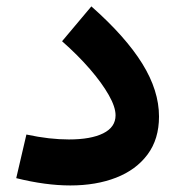

<svg xmlns="http://www.w3.org/2000/svg" viewBox="-20 -566 540 589"><path d="M467.8 -208.5Q467.8 -139.2 432.6 -92Q397.5 -44.9 336.2 -21Q274.9 2.9 195.8 2.9Q119.6 2.9 29.8 -19.5L61 -153.3Q97.7 -145.5 129.9 -141.8Q162.1 -138.2 191.4 -138.2Q258.8 -138.2 296.6 -157Q334.5 -175.8 334.5 -212.4Q334.5 -237.8 313.7 -274.4Q293 -311 256.1 -353.8Q219.2 -396.5 170.4 -439.5L260.3 -546.4Q365.2 -453.6 416.5 -370.8Q467.8 -288.1 467.8 -208.5Z"/></svg>

Font: Estedad-FD Bold
Style: Regular
Weight: 700
Designer: Amin Abedi
Version: Version 7.3